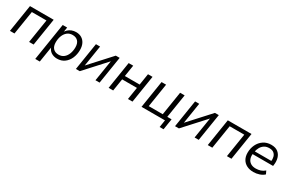

<svg xmlns="http://www.w3.org/2000/svg" viewBox="116 -1641 4424 2967"><g transform="rotate(30 2328.0 -157.5)"><path d="M42 0 119 -486.3H541.8L464.8 0H383.8L450.6 -421.2H189.8L123 0Z M597.5 180 703 -486.3H782.5L766.4 -383.2H756.8Q774.3 -417.9 801.1 -443Q827.9 -468.1 863.2 -481.7Q898.6 -495.3 940.3 -495.3Q997.4 -495.3 1039.4 -470.1Q1081.4 -444.8 1104.7 -397.8Q1128 -350.9 1128 -285.9Q1128 -206.1 1099.3 -139.1Q1070.6 -72.1 1016.3 -31.6Q962.1 8.9 884.1 8.9Q825.4 8.9 779.5 -20.4Q733.7 -49.8 716.7 -110.3H724.6L678.5 180ZM874.3 -56.4Q929.9 -56.4 968 -87.1Q1006.1 -117.9 1026 -169.8Q1046 -221.7 1046 -284.1Q1046 -355.8 1011.1 -392.9Q976.2 -430 914.6 -430Q859.5 -430 821.1 -399.2Q782.8 -368.4 762.9 -317Q742.9 -265.7 742.9 -202.2Q742.9 -131 777.8 -93.7Q812.7 -56.4 874.3 -56.4Z M1219 0 1296 -486.3H1369.8L1304.8 -77.1H1276.9L1650.3 -486.3H1719.3L1641.8 0H1568.1L1633.5 -409.7H1661.4L1288 0Z M1803 0 1880 -486.3H1961L1928.9 -283.6H2192.7L2224.8 -486.3H2305.8L2228.8 0H2147.8L2182.4 -217.9H1918.7L1884 0Z M2788.2 130 2808.7 0H2390L2467 -486.3H2548L2481.2 -65.1H2731.1L2797.8 -486.3H2878.8L2812.1 -65.1H2888.9L2858.2 130Z M2988 0 3065 -486.3H3138.8L3073.8 -77.1H3045.9L3419.3 -486.3H3488.3L3410.8 0H3337.1L3402.5 -409.7H3430.4L3057 0Z M3572 0 3649 -486.3H4071.8L3994.8 0H3913.8L3980.6 -421.2H3719.8L3653 0Z M4388.8 8.9Q4319.6 8.9 4268.8 -17.2Q4218 -43.4 4190.7 -91.6Q4163.3 -139.7 4163.3 -205.6Q4163.3 -285 4194.9 -350.5Q4226.5 -416.1 4284.8 -455.7Q4343.2 -495.3 4422.7 -495.3Q4499 -495.3 4543.3 -460.1Q4587.7 -424.8 4603.6 -368.2Q4619.5 -311.5 4610.4 -247.3L4607.4 -225.5H4225.7L4233.5 -279H4562.3L4544.3 -265.6Q4551.3 -313 4541 -351.1Q4530.7 -389.3 4501.9 -412.2Q4473.2 -435.2 4421.7 -435.2Q4367.6 -435.2 4331.5 -410.7Q4295.4 -386.2 4275.3 -348.3Q4255.1 -310.5 4248 -269.2L4244.1 -245.1Q4235 -188.1 4249.8 -145.7Q4264.7 -103.3 4301.4 -79.8Q4338.1 -56.4 4392.9 -56.4Q4439 -56.4 4478.8 -69.7Q4518.6 -83 4551.2 -112.2L4577.4 -57.2Q4544 -25.1 4492.8 -8.1Q4441.6 8.9 4388.8 8.9Z"/></g></svg>

Font: Nunito Sans 12pt ExtraLight
Style: Italic
Weight: 200
Italic angle: -9°
Designer: Vernon Adams
Foundry: Vernon Adams
Version: Version 3.101;gftools[0.9.27]